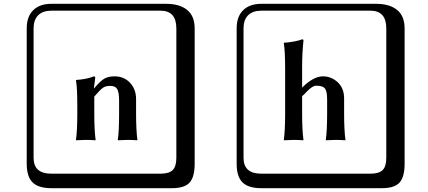

<svg xmlns="http://www.w3.org/2000/svg" viewBox="-20 -774 2240 1006"><path d="M693 -180Q693 -91 700 -41L699 -39Q674 -41 648 -41L598 -39L597 -41Q604 -82 604 -180V-246Q604 -289 594.5 -306.5Q585 -324 557 -324Q533 -324 518.5 -313.5Q504 -303 474 -268V-180Q474 -91 481 -41L480 -39Q455 -41 430 -41L378 -39V-41Q385 -89 385 -180V-221Q385 -316 378 -353L379 -355Q436 -359 472 -374Q479 -374 479 -366L472 -312H474Q508 -352 528.5 -363Q549 -374 580 -374Q630 -374 661.5 -340Q693 -306 693 -255ZM249 -718Q204 -718 180 -694Q156 -670 156 -625V53Q156 136 249 136H821Q866 136 885 117Q904 98 904 53V-625Q904 -718 821 -718ZM1000 84Q1000 153 973.5 182.5Q947 212 881 212H249Q181 212 150.5 181.5Q120 151 120 84V-625Q120 -687 154 -720.5Q188 -754 249 -754H851Q921 -754 960.5 -722Q1000 -690 1000 -625Z M1694 -180V-252Q1694 -296 1682.5 -310.5Q1671 -325 1638 -325Q1633 -325 1629 -324Q1625 -323 1619.5 -320Q1614 -317 1610.5 -314.5Q1607 -312 1600 -306Q1593 -300 1590 -296.5Q1587 -293 1577.5 -283.5Q1568 -274 1563 -270V-180Q1563 -91 1570 -41L1569 -39Q1544 -41 1519 -41L1468 -39L1467 -41Q1474 -88 1474 -180V-406Q1474 -510 1467 -547L1468 -550Q1525 -554 1564 -568Q1570 -568 1570 -561Q1563 -497 1563 -421V-315Q1622 -374 1672 -374Q1716 -374 1749.5 -343Q1783 -312 1783 -258V-180Q1783 -91 1790 -41L1789 -39Q1764 -41 1738 -41L1687 -39V-41Q1694 -88 1694 -180ZM1349 -718Q1304 -718 1280 -694Q1256 -670 1256 -625V53Q1256 136 1349 136H1921Q1966 136 1985 117Q2004 98 2004 53V-625Q2004 -718 1921 -718ZM2100 84Q2100 153 2073.5 182.5Q2047 212 1981 212H1349Q1281 212 1250.5 181.5Q1220 151 1220 84V-625Q1220 -687 1254 -720.5Q1288 -754 1349 -754H1951Q2021 -754 2060.5 -722Q2100 -690 2100 -625Z"/></svg>

Font: Libertinus Keyboard
Style: Regular
Weight: 700
Designer: Philipp H. Poll
Foundry: Khaled Hosny
Version: Version 6.7